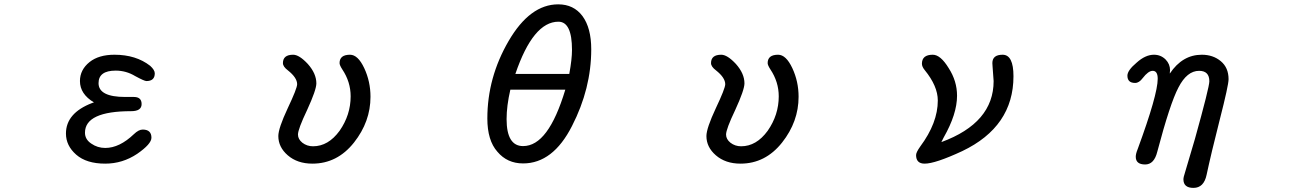

<svg xmlns="http://www.w3.org/2000/svg" viewBox="-20 -743 6040 897"><path d="M335.9 -20.5Q288.1 -62.5 288.1 -119.1Q288.1 -214.8 410.2 -261.7L418.9 -264.6Q353.5 -303.7 353.5 -364.3Q353.5 -417 398.4 -453.1Q441.4 -487.3 514.6 -487.3Q615.2 -487.3 681.6 -435.5Q703.1 -416 703.1 -400.4Q703.1 -364.3 664.1 -364.3Q654.3 -364.3 611.3 -387.7Q569.3 -413.1 520.5 -413.1Q440.4 -413.1 440.4 -354.5Q440.4 -290 565.4 -290H605.5Q641.6 -290 641.6 -256.8Q641.6 -223.6 592.8 -223.6Q377 -223.6 377 -123Q377 -91.8 406.2 -72.3Q435.5 -51.8 471.7 -51.8Q538.1 -51.8 605.5 -116.2Q627.9 -137.7 646.5 -137.7Q687.5 -137.7 687.5 -99.6Q687.5 -70.3 621.1 -24.4Q552.7 21.5 471.7 21.5Q383.8 21.5 335.9 -20.5Z M1324.2 -17.6Q1280.3 -55.7 1280.3 -107.4Q1280.3 -143.6 1324.2 -237.3Q1368.2 -330.1 1368.2 -349.6Q1368.2 -379.9 1325.2 -414.1Q1301.8 -431.6 1301.8 -448.2Q1301.8 -487.3 1349.6 -487.3Q1377.9 -487.3 1418 -444.3Q1458 -399.4 1458 -353.5Q1458 -323.2 1415 -229.5Q1372.1 -139.6 1372.1 -114.3Q1372.1 -92.8 1392.6 -76.2Q1414.1 -59.6 1442.4 -59.6Q1513.7 -59.6 1566.4 -131.8Q1618.2 -206.1 1618.2 -293Q1618.2 -360.4 1579.1 -418.9Q1566.4 -438.5 1566.4 -448.2Q1566.4 -487.3 1615.2 -487.3Q1652.3 -487.3 1681.6 -424.8Q1710.9 -362.3 1710.9 -291Q1710.9 -174.8 1633.8 -77.1Q1555.7 21.5 1439.5 21.5Q1369.1 21.5 1324.2 -17.6Z M2303.7 -34.2Q2256.8 -86.9 2256.8 -189.5Q2256.8 -380.9 2356.4 -551.8Q2456.1 -722.7 2587.9 -722.7Q2660.2 -722.7 2701.2 -668Q2742.2 -612.3 2742.2 -512.7Q2742.2 -329.1 2652.3 -154.3Q2563.5 20.5 2423.8 20.5Q2349.6 20.5 2303.7 -34.2ZM2652.3 -509.8Q2652.3 -641.6 2588.9 -641.6Q2470.7 -641.6 2387.7 -397.5H2639.6Q2652.3 -466.8 2652.3 -509.8ZM2621.1 -324.2H2364.3Q2346.7 -248 2346.7 -186.5Q2346.7 -60.5 2423.8 -60.5Q2483.4 -60.5 2532.2 -126Q2581.1 -191.4 2621.1 -324.2Z M3324.2 -17.6Q3280.3 -55.7 3280.3 -107.4Q3280.3 -143.6 3324.2 -237.3Q3368.2 -330.1 3368.2 -349.6Q3368.2 -379.9 3325.2 -414.1Q3301.8 -431.6 3301.8 -448.2Q3301.8 -487.3 3349.6 -487.3Q3377.9 -487.3 3418 -444.3Q3458 -399.4 3458 -353.5Q3458 -323.2 3415 -229.5Q3372.1 -139.6 3372.1 -114.3Q3372.1 -92.8 3392.6 -76.2Q3414.1 -59.6 3442.4 -59.6Q3513.7 -59.6 3566.4 -131.8Q3618.2 -206.1 3618.2 -293Q3618.2 -360.4 3579.1 -418.9Q3566.4 -438.5 3566.4 -448.2Q3566.4 -487.3 3615.2 -487.3Q3652.3 -487.3 3681.6 -424.8Q3710.9 -362.3 3710.9 -291Q3710.9 -174.8 3633.8 -77.1Q3555.7 21.5 3439.5 21.5Q3369.1 21.5 3324.2 -17.6Z M4259.8 -18.6Q4259.8 -31.2 4279.3 -58.6Q4361.3 -168.9 4361.3 -273.4Q4361.3 -340.8 4299.8 -416Q4287.1 -431.6 4287.1 -445.3Q4287.1 -487.3 4337.9 -487.3Q4374 -487.3 4412.1 -424.8Q4451.2 -364.3 4451.2 -295.9Q4451.2 -210 4388.7 -100.6L4377.9 -79.1Q4622.1 -168.9 4622.1 -364.3L4617.2 -431.6L4616.2 -448.2Q4616.2 -487.3 4664.1 -487.3Q4714.8 -487.3 4714.8 -386.7Q4714.8 -151.4 4475.6 -37.1Q4349.6 21.5 4299.8 21.5Q4259.8 21.5 4259.8 -18.6Z M5508.8 94.7Q5508.8 85 5516.6 61.5L5562.5 -93.8Q5629.9 -335.9 5629.9 -363.3Q5629.9 -412.1 5582 -412.1Q5525.4 -412.1 5485.4 -334Q5446.3 -259.8 5386.7 -34.2Q5372.1 25.4 5330.1 25.4Q5286.1 25.4 5286.1 -10.7Q5286.1 -24.4 5294.9 -45.9Q5388.7 -300.8 5388.7 -375Q5388.7 -412.1 5365.2 -412.1Q5344.7 -412.1 5318.4 -377.9Q5301.8 -355.5 5283.2 -355.5Q5247.1 -355.5 5247.1 -389.6Q5247.1 -414.1 5290 -450.2Q5331.1 -487.3 5371.1 -487.3Q5403.3 -487.3 5425.8 -464.8Q5446.3 -443.4 5446.3 -415L5445.3 -404.3V-399.4Q5503.9 -487.3 5594.7 -487.3Q5647.5 -487.3 5683.6 -457Q5719.7 -426.8 5719.7 -373Q5719.7 -344.7 5678.7 -184.6Q5637.7 -23.4 5617.2 73.2Q5604.5 134.8 5555.7 134.8Q5508.8 134.8 5508.8 94.7Z"/></svg>

Font: jf-openhuninn-1.1
Style: Regular
Weight: 400
Designer: [Kosugi Maru]
      Designed by Motoya company      

      [Varela Round]
      Joe Prince(Latin component); Avraham Co
Foundry: justfont CO.,LTD.
Version: 1.1